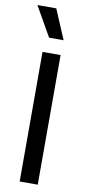

<svg xmlns="http://www.w3.org/2000/svg" viewBox="-98 -925 443 963"><g transform="rotate(10 123.0 -443.5)"><path d="M77 0V-660H169V0ZM97 -736 11 -887H107L171 -736Z"/></g></svg>

Font: Bricolage Grotesque SemiCondensed
Style: Regular
Weight: 400
Width: 4
Designer: Mathieu Triay
Foundry: Atelier Triay
Version: Version 1.001;gftools[0.9.33.dev8+g029e19f]